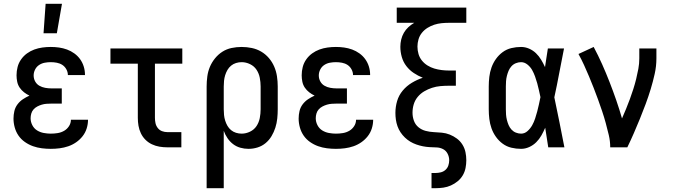

<svg xmlns="http://www.w3.org/2000/svg" viewBox="-20 -775 3540 1010"><path d="M247 8Q224 8 200 5Q176 2 153.5 -6Q131 -14 111 -28Q91 -42 77.5 -61.5Q64 -81 57.5 -104.5Q51 -128 51 -151Q51 -171 55.5 -190.5Q60 -210 72 -226Q84 -242 100.5 -253Q117 -264 135 -272Q120 -279 106.5 -289.5Q93 -300 83.5 -314Q74 -328 70.5 -345Q67 -362 67 -379Q67 -401 72.5 -422.5Q78 -444 91 -462.5Q104 -481 122 -494Q140 -507 160.5 -514.5Q181 -522 203 -525Q225 -528 247 -528Q269 -528 290.5 -525Q312 -522 332.5 -514.5Q353 -507 371 -494Q389 -481 401.5 -463.5Q414 -446 420.5 -425Q427 -404 427 -382V-380H337V-381Q337 -396 329 -410.5Q321 -425 308 -433.5Q295 -442 279 -445Q263 -448 247 -448Q231 -448 215 -445Q199 -442 185.5 -433Q172 -424 164.5 -409Q157 -394 157 -378Q157 -361 165 -346.5Q173 -332 187 -324Q201 -316 217.5 -313Q234 -310 250 -310H305V-230H250Q237 -230 224.5 -229Q212 -228 200 -224.5Q188 -221 176.5 -215Q165 -209 156.5 -199.5Q148 -190 144.5 -177.5Q141 -165 141 -153Q141 -134 150 -116.5Q159 -99 175 -89Q191 -79 210 -75.5Q229 -72 247 -72Q266 -72 284 -75Q302 -78 317.5 -87Q333 -96 343 -111.5Q353 -127 353 -145H443Q443 -122 436 -99.5Q429 -77 414.5 -58.5Q400 -40 380.5 -26.5Q361 -13 339 -5.5Q317 2 294 5Q271 8 247 8ZM209 -600 220 -755H306L279 -600Z M860 0Q839 0 818.5 -3.5Q798 -7 779 -16Q760 -25 745 -40Q730 -55 721 -74Q712 -93 708.5 -113.5Q705 -134 705 -155V-440H561V-520H939V-440H795V-155Q795 -141 798 -127Q801 -113 810 -101.5Q819 -90 832.5 -85Q846 -80 860 -80H934V0Z M1067 215V-320Q1067 -346 1070.5 -372.5Q1074 -399 1084 -423Q1094 -447 1111 -468Q1128 -489 1150 -503Q1172 -517 1198 -522.5Q1224 -528 1251 -528Q1278 -528 1304.5 -522.5Q1331 -517 1354 -503.5Q1377 -490 1394.5 -469.5Q1412 -449 1422.5 -424.5Q1433 -400 1437 -373.5Q1441 -347 1441 -320V-200Q1441 -176 1438.5 -151.5Q1436 -127 1428.5 -103.5Q1421 -80 1408.5 -59Q1396 -38 1377.5 -22.5Q1359 -7 1335.5 0.5Q1312 8 1287 8Q1265 8 1244 2Q1223 -4 1206 -17Q1189 -30 1176.5 -48.5Q1164 -67 1157 -87V215ZM1251 -72Q1274 -72 1295.5 -82.5Q1317 -93 1329.5 -112Q1342 -131 1346.5 -154Q1351 -177 1351 -200V-320Q1351 -343 1346.5 -366Q1342 -389 1329.5 -408Q1317 -427 1295.5 -437.5Q1274 -448 1251 -448Q1236 -448 1221.5 -443.5Q1207 -439 1195.5 -429.5Q1184 -420 1176.5 -407Q1169 -394 1164.5 -379.5Q1160 -365 1158.5 -350Q1157 -335 1157 -320V-200Q1157 -185 1158.5 -170Q1160 -155 1164.5 -140.5Q1169 -126 1176.5 -113Q1184 -100 1195.5 -90.5Q1207 -81 1221.5 -76.5Q1236 -72 1251 -72Z M1747 8Q1724 8 1700 5Q1676 2 1653.5 -6Q1631 -14 1611 -28Q1591 -42 1577.5 -61.5Q1564 -81 1557.5 -104.5Q1551 -128 1551 -151Q1551 -171 1555.5 -190.5Q1560 -210 1572 -226Q1584 -242 1600.5 -253Q1617 -264 1635 -272Q1620 -279 1606.5 -289.5Q1593 -300 1583.5 -314Q1574 -328 1570.5 -345Q1567 -362 1567 -379Q1567 -401 1572.5 -422.5Q1578 -444 1591 -462.5Q1604 -481 1622 -494Q1640 -507 1660.5 -514.5Q1681 -522 1703 -525Q1725 -528 1747 -528Q1769 -528 1790.5 -525Q1812 -522 1832.5 -514.5Q1853 -507 1871 -494Q1889 -481 1901.5 -463.5Q1914 -446 1920.5 -425Q1927 -404 1927 -382V-380H1837V-381Q1837 -396 1829 -410.5Q1821 -425 1808 -433.5Q1795 -442 1779 -445Q1763 -448 1747 -448Q1731 -448 1715 -445Q1699 -442 1685.5 -433Q1672 -424 1664.5 -409Q1657 -394 1657 -378Q1657 -361 1665 -346.5Q1673 -332 1687 -324Q1701 -316 1717.5 -313Q1734 -310 1750 -310H1805V-230H1750Q1737 -230 1724.5 -229Q1712 -228 1700 -224.5Q1688 -221 1676.5 -215Q1665 -209 1656.5 -199.5Q1648 -190 1644.5 -177.5Q1641 -165 1641 -153Q1641 -134 1650 -116.5Q1659 -99 1675 -89Q1691 -79 1710 -75.5Q1729 -72 1747 -72Q1766 -72 1784 -75Q1802 -78 1817.5 -87Q1833 -96 1843 -111.5Q1853 -127 1853 -145H1943Q1943 -122 1936 -99.5Q1929 -77 1914.5 -58.5Q1900 -40 1880.5 -26.5Q1861 -13 1839 -5.5Q1817 2 1794 5Q1771 8 1747 8Z M2250 215V135H2271Q2285 135 2299 131.5Q2313 128 2323.5 118.5Q2334 109 2338.5 95.5Q2343 82 2343 68Q2343 50 2334.5 33.5Q2326 17 2310 9Q2294 1 2276 0.5Q2258 0 2240 -1Q2222 -2 2204.5 -5.5Q2187 -9 2170 -15Q2153 -21 2138 -30Q2123 -39 2110 -51.5Q2097 -64 2087 -79Q2077 -94 2071 -111Q2065 -128 2062.5 -145.5Q2060 -163 2060 -181Q2060 -213 2069 -243.5Q2078 -274 2098.5 -298.5Q2119 -323 2146.5 -339.5Q2174 -356 2204 -366Q2179 -376 2156.5 -391Q2134 -406 2117.5 -427.5Q2101 -449 2093.5 -475.5Q2086 -502 2086 -529Q2086 -548 2090.5 -567Q2095 -586 2104.5 -602.5Q2114 -619 2128 -632Q2142 -645 2159 -655H2067V-735H2433V-655H2342Q2322 -655 2302.5 -653Q2283 -651 2264.5 -645Q2246 -639 2229 -628.5Q2212 -618 2199.5 -602.5Q2187 -587 2181.5 -568Q2176 -549 2176 -530Q2176 -510 2181.5 -491Q2187 -472 2199.5 -456.5Q2212 -441 2229 -430.5Q2246 -420 2264.5 -414.5Q2283 -409 2302.5 -406.5Q2322 -404 2342 -404H2378V-324H2342Q2319 -324 2296.5 -322Q2274 -320 2252.5 -313Q2231 -306 2211.5 -294.5Q2192 -283 2177.5 -265.5Q2163 -248 2156.5 -226.5Q2150 -205 2150 -182Q2150 -160 2157.5 -139.5Q2165 -119 2181.5 -105.5Q2198 -92 2219 -86.5Q2240 -81 2261.5 -80Q2283 -79 2304.5 -77Q2326 -75 2346 -67Q2366 -59 2383.5 -46Q2401 -33 2412.5 -14.5Q2424 4 2428.5 25Q2433 46 2433 68Q2433 88 2429 108.5Q2425 129 2414.5 147Q2404 165 2387.5 178.5Q2371 192 2352 200.5Q2333 209 2312.5 212Q2292 215 2271 215Z M2721 8Q2695 8 2670 2Q2645 -4 2624.5 -19Q2604 -34 2589 -55Q2574 -76 2565.5 -100Q2557 -124 2554 -149.5Q2551 -175 2551 -200V-320Q2551 -345 2554 -370.5Q2557 -396 2565.5 -420Q2574 -444 2589 -465Q2604 -486 2624.5 -501Q2645 -516 2670 -522Q2695 -528 2721 -528Q2743 -528 2763.5 -519Q2784 -510 2799.5 -495Q2815 -480 2826.5 -461Q2838 -442 2847 -422Q2851 -447 2854.5 -471.5Q2858 -496 2862 -520H2947Q2934 -456 2922 -391.5Q2910 -327 2896 -263Q2910 -198 2923 -132Q2936 -66 2949 0H2864Q2860 -26 2856 -51.5Q2852 -77 2848 -103Q2839 -82 2828 -62.5Q2817 -43 2801 -27Q2785 -11 2764 -1.5Q2743 8 2721 8ZM2721 -72Q2740 -72 2755 -85.5Q2770 -99 2779.5 -116Q2789 -133 2795 -151.5Q2801 -170 2806 -188.5Q2811 -207 2815 -226Q2819 -245 2823 -264Q2819 -282 2815 -300.5Q2811 -319 2806 -337Q2801 -355 2794.5 -373Q2788 -391 2779 -407Q2770 -423 2754.5 -435.5Q2739 -448 2721 -448Q2707 -448 2693.5 -442.5Q2680 -437 2670.5 -426.5Q2661 -416 2655.5 -403Q2650 -390 2646.5 -376Q2643 -362 2642 -348Q2641 -334 2641 -320V-200Q2641 -186 2642 -172Q2643 -158 2646.5 -144Q2650 -130 2655.5 -117Q2661 -104 2670.5 -93.5Q2680 -83 2693.5 -77.5Q2707 -72 2721 -72Z M3190 0Q3190 -33 3182.5 -64.5Q3175 -96 3166.5 -127.5Q3158 -159 3147.5 -190Q3137 -221 3126 -251.5Q3115 -282 3103 -312.5Q3091 -343 3078.5 -373Q3066 -403 3052.5 -432.5Q3039 -462 3023 -491L3103 -528Q3127 -483 3147.5 -437Q3168 -391 3186.5 -343.5Q3205 -296 3221.5 -248.5Q3238 -201 3252 -152Q3263 -177 3273.5 -202.5Q3284 -228 3293.5 -254Q3303 -280 3311.5 -306.5Q3320 -333 3326.5 -359.5Q3333 -386 3338 -413Q3343 -440 3343 -468V-520H3433V-468Q3433 -427 3424 -386.5Q3415 -346 3403 -306.5Q3391 -267 3376.5 -228Q3362 -189 3346.5 -151Q3331 -113 3314.5 -75Q3298 -37 3280 0Z"/></svg>

Font: Iosevka Curly Slab Medium
Style: Regular
Weight: 500
Monospace: yes
Designer: Belleve Invis
Foundry: Belleve Invis
Version: Version 22.1.2; ttfautohint (v1.8.4)